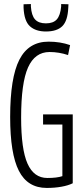

<svg xmlns="http://www.w3.org/2000/svg" viewBox="-20 -915 415 945"><path d="M30 -339Q30 -533 75.5 -621.5Q121 -710 219 -710Q277 -710 325 -693L315 -644Q270 -659 224 -659Q152 -659 118 -583Q84 -507 84 -336Q84 -180 115.5 -109.5Q147 -39 213 -39Q260 -39 287 -48V-302H192V-352H338V-13Q316 -2 282.5 4Q249 10 210 10Q116 10 73 -74Q30 -158 30 -339ZM206 -760Q156 -760 127.5 -785.5Q99 -811 96 -877Q96 -886 96 -894L132 -895Q132 -892 132 -889Q132 -886 132 -883Q135 -839 152.5 -819.5Q170 -800 206 -800Q242 -800 259.5 -819.5Q277 -839 281 -883Q281 -889 281 -895L317 -894Q317 -886 316 -876Q313 -812 286.5 -786Q260 -760 206 -760Z"/></svg>

Font: Georama Condensed Light
Style: Regular
Weight: 300
Width: 3
Designer: Jean-Baptiste Levee
Foundry: Production Type
Version: Version 1.000